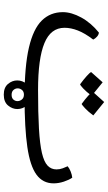

<svg xmlns="http://www.w3.org/2000/svg" viewBox="208 -668 585 1042"><g transform="rotate(90 501.0 -147.5)"><path d="M508.3 12.2Q339.8 12.2 238.5 -11.5Q137.2 -35.2 91.8 -81.5Q46.4 -127.9 46.4 -195.8Q46.4 -242.2 75.4 -295.4Q104.5 -348.6 157.2 -391.1Q168.5 -390.6 179.2 -381.1Q189.9 -371.6 195.3 -360.4Q160.6 -314.9 146 -277.1Q131.3 -239.3 131.3 -204.6Q131.3 -129.9 214.8 -95.5Q298.3 -61 468.8 -61Q595.2 -61 678.7 -65.9Q762.2 -70.8 810.5 -82Q858.9 -93.3 879.4 -112.8Q899.9 -132.3 899.9 -161.1Q899.9 -178.7 893.8 -195.1Q887.7 -211.4 882.8 -221.7Q894.5 -231.4 911.9 -238.3Q929.2 -245.1 944.8 -246.6Q956.5 -230 966.1 -201.4Q975.6 -172.9 975.6 -145.5Q975.6 -87.4 928.7 -52.7Q881.8 -18.1 778.8 -2.9Q675.8 12.2 508.3 12.2ZM544.9 -297.4Q518.6 -316.4 499.8 -333.5Q481 -350.6 478 -357.4L534.2 -419.9L606.9 -360.8Q586.9 -333.5 568.4 -316.4Q549.8 -299.3 544.9 -297.4ZM438 -289.1Q412.1 -308.1 393.3 -325Q374.5 -341.8 371.6 -349.1L427.2 -411.6L500.5 -352.1Q478 -322.3 460.9 -306.4Q443.8 -290.5 438 -289.1ZM494.1 125Q455.6 125 436.3 102.3Q417 79.6 417 51.8Q417 23.4 437 -0.7Q457 -24.9 494.1 -24.9Q532.2 -24.9 552.2 -1.2Q572.3 22.5 572.3 51.3Q572.3 78.6 553 101.8Q533.7 125 494.1 125ZM495.1 82.5Q512.2 82.5 520.8 72.8Q529.3 63 529.3 50.8Q529.3 37.6 520.3 26.6Q511.2 15.6 494.1 15.6Q477.5 15.6 468.8 26.1Q460 36.6 460 49.8Q460 62 468.8 72.3Q477.5 82.5 495.1 82.5Z"/></g></svg>

Font: Harmattan Medium
Style: Regular
Weight: 500
Designer: George W. Nuss III and SIL International
Foundry: SIL International
Version: Version 4.000